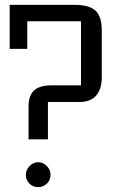

<svg xmlns="http://www.w3.org/2000/svg" viewBox="-20 -770 521 794"><path d="M20 -567.9V-750H289.1Q347.2 -750 374 -726.8Q400.9 -703.6 400.9 -643.1V-450.2Q400.9 -401.9 377.7 -375Q354.5 -348.1 307.1 -348.1H178.2V-193.8H98.1V-329.1Q98.1 -375.5 121.1 -396.2Q144 -417 192.9 -417H314.9V-682.1H92.8V-567.9ZM86.9 -46.9Q86.9 -67.4 102.3 -83.3Q117.7 -99.1 138.2 -99.1Q158.7 -99.1 173.8 -83.3Q189 -67.4 189 -46.9Q189 -25.4 173.8 -10.7Q158.7 3.9 137.2 3.9Q116.7 3.9 101.8 -10.7Q86.9 -25.4 86.9 -46.9Z"/></svg>

Font: Kelly Slab
Style: Regular
Weight: 400
Designer: Denis Masharov
Foundry: Denis Masharov
Version: Version 1.001